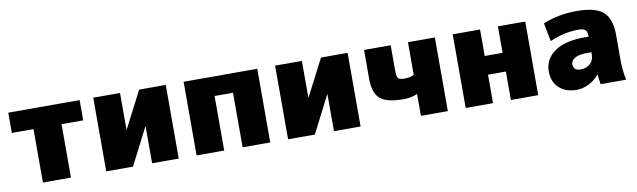

<svg xmlns="http://www.w3.org/2000/svg" viewBox="-37 -927 4431 1335"><g transform="rotate(-10 2178.5 -260.0)"><path d="M537 -520V-377H384V0H186V-377H33V-520Z M823 -260 957 -520H1145V0H957V-260H955L822 0H633V-520H822V-260Z M1271 -520H1791V0H1596V-385H1466V0H1271Z M2107 -260 2241 -520H2429V0H2241V-260H2239L2106 0H1917V-520H2106V-260Z M2855 -155Q2813 -135 2755 -135Q2639 -135 2592 -175.5Q2545 -216 2545 -315V-520H2733V-353Q2733 -299 2742.5 -287Q2752 -275 2790 -275Q2830 -275 2855 -290V-520H3045V0H2855Z M3364 -201V0H3171V-520H3364V-333H3490V-520H3683V0H3490V-201Z M4069 -340H4099Q4099 -374 4086 -387Q4073 -400 4039 -400Q3934 -400 3834 -355L3809 -485Q3919 -530 4049 -530Q4179 -530 4234 -481.5Q4289 -433 4289 -320V-140Q4289 -68 4304 0H4124Q4118 -34 4114 -70H4112Q4085 -34 4042 -12Q3999 10 3954 10Q3877 10 3830.5 -32.5Q3784 -75 3784 -150Q3784 -236 3857.5 -288Q3931 -340 4069 -340ZM3954 -170Q3954 -125 4004 -125Q4047 -125 4073 -149Q4099 -173 4099 -215V-230H4069Q4012 -230 3983 -213.5Q3954 -197 3954 -170Z"/></g></svg>

Font: Mplus 1p Black
Style: Regular
Weight: 900
Version: Version 1.061